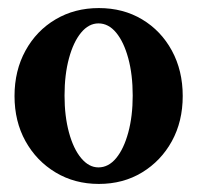

<svg xmlns="http://www.w3.org/2000/svg" viewBox="-20 -445 489 476"><path d="M225 11Q165.1 11 117.8 -17.5Q70.4 -46 43.2 -95Q16 -144 16 -207Q16 -270 43.2 -319.5Q70.4 -369 117.8 -397Q165.1 -425 225 -425Q285.4 -425 332.2 -397Q379.1 -369 406.1 -319.5Q433 -270 433 -207Q433 -144 406.1 -95Q379.1 -46 332.2 -17.5Q285.4 11 225 11ZM224 -30Q249 -30 268 -53Q287 -76 298 -116.5Q309 -157 309 -208Q309 -260 298 -300.5Q287 -341 268 -364Q249 -387 224.1 -387Q200 -387 181 -364Q162 -341 151 -300.5Q140 -260 140 -208Q140 -157 151 -116.5Q162 -76 181.2 -53Q200.4 -30 224 -30Z"/></svg>

Font: Junicode VF
Style: Regular
Weight: 400
Designer: Peter S. Baker
Version: Version 2.213